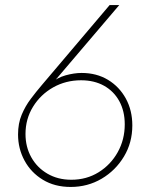

<svg xmlns="http://www.w3.org/2000/svg" viewBox="-20 -740 616 768"><path d="M262.7 7.8Q198.7 7.8 151.4 -21Q104 -49.8 78.1 -97.7Q52.2 -145.5 52.2 -202.1Q52.2 -246.6 66.7 -281Q81.1 -315.4 102.8 -344.2Q124.5 -373 147 -399.4L418.5 -719.7H457L196.8 -414.1L177.2 -403.3Q208 -429.2 242.4 -438.7Q276.9 -448.2 306.6 -448.2Q366.2 -448.2 411.9 -420.7Q457.5 -393.1 483.4 -345.7Q509.3 -298.3 509.3 -238.3Q509.3 -169.4 475.8 -113.8Q442.4 -58.1 386.5 -25.1Q330.6 7.8 262.7 7.8ZM265.1 -21Q326.2 -21 374.5 -51Q422.9 -81.1 450.9 -131.3Q479 -181.6 479 -242.7Q479 -295.4 457.3 -335.2Q435.5 -375 396.2 -397Q356.9 -418.9 304.2 -418.9Q243.2 -418.9 192.6 -390.4Q142.1 -361.8 112.1 -313Q82 -264.2 82 -204.1Q82 -152.3 105.2 -110.8Q128.4 -69.3 169.9 -45.2Q211.4 -21 265.1 -21Z"/></svg>

Font: Reddit Sans ExtraLight
Style: Italic
Weight: 250
Italic angle: -11.25°
Designer: Stephen Hutchings
Version: Version 1.013